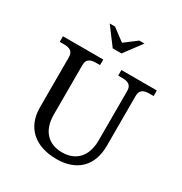

<svg xmlns="http://www.w3.org/2000/svg" viewBox="-211 -1081 1190 1254"><g transform="rotate(30 384.0 -454.5)"><path d="M394 16C547 16 636 -73 636 -223V-600C636 -640 657 -658 705 -658H738V-700H471V-658H503C551 -658 572 -640 572 -600V-227C572 -109 509 -40 403 -40C297 -40 234 -109 234 -227V-600C234 -640 255 -658 303 -658H334V-700H30V-658H63C111 -658 132 -640 132 -600V-223C132 -73 230 16 394 16ZM253 -925 351 -794H417L515 -925H476L385 -856L293 -925Z"/></g></svg>

Font: LT Superior Serif Medium
Style: Regular
Weight: 500
Designer: Daniel Lyons
Foundry: LyonsType
Version: Version 2.120;FEAKit 1.0